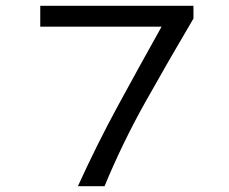

<svg xmlns="http://www.w3.org/2000/svg" viewBox="-20 -643 790 663"><path d="M249 0Q314 -143 388.5 -280Q463 -417 538 -551H119V-623H648V-579Q563 -435 483 -292.5Q403 -150 341 0Z"/></svg>

Font: Inconsolata ExtraExpanded
Style: Regular
Weight: 400
Width: 8
Monospace: yes
Designer: Raph Levien, Cyreal, Brenton Simpson
Foundry: Raph Levien, Cyreal, Google
Version: Version 3.001; ttfautohint (v1.8.2.53-6de2)